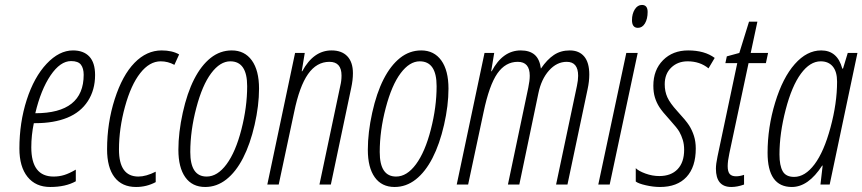

<svg xmlns="http://www.w3.org/2000/svg" viewBox="-20 -743 3472 773"><path d="M182.1 9.8Q123.5 9.8 90.8 -31Q58.1 -71.8 58.1 -145Q58.1 -249.5 87.6 -341.1Q117.2 -432.6 167.7 -486.3Q218.3 -540 273.9 -540Q316.4 -540 339.6 -515.4Q362.8 -490.7 362.8 -440.9Q362.8 -380.9 333.7 -335.9Q304.7 -291 250.7 -269Q196.8 -247.1 122.1 -247.1H116.2Q106 -198.7 106 -149.9Q106 -32.2 195.8 -32.2Q218.8 -32.2 239 -38.6Q259.3 -44.9 285.2 -60.1V-13.2Q244.1 9.8 182.1 9.8ZM266.1 -497.1Q222.7 -497.1 183.6 -439.5Q144.5 -381.8 122.1 -287.1Q316.9 -287.1 316.9 -441.9Q316.9 -467.8 305.9 -482.4Q294.9 -497.1 266.1 -497.1Z M527.8 9.8Q471.2 9.8 441.2 -29.3Q411.1 -68.4 411.1 -142.1Q411.1 -248 441.9 -344Q472.7 -439.9 521.5 -490Q570.3 -540 630.9 -540Q672.9 -540 701.2 -523.9L682.1 -481.9Q656.2 -496.1 627 -496.1Q582 -496.1 544.7 -448.7Q507.3 -401.4 483.2 -313.5Q459 -225.6 459 -141.1Q459 -32.2 537.1 -32.2Q567.9 -32.2 606.9 -51.8V-9.8Q570.3 9.8 527.8 9.8Z M806.2 9.8Q753.9 9.8 726.1 -29.3Q698.2 -68.4 698.2 -140.1Q698.2 -209.5 715.8 -289.1Q733.4 -368.7 761.7 -424.1Q790 -479.5 828.1 -509.8Q866.2 -540 913.1 -540Q964.8 -540 993.9 -499.8Q1022.9 -459.5 1022.9 -386.2Q1022.9 -318.4 1005.1 -240.5Q987.3 -162.6 958.5 -106.7Q929.7 -50.8 891.1 -20.5Q852.5 9.8 806.2 9.8ZM746.1 -130.9Q746.1 -32.2 812 -32.2Q855.5 -32.2 892.1 -81.8Q928.7 -131.3 951.9 -221.7Q975.1 -312 975.1 -396Q975.1 -496.1 907.2 -496.1Q866.2 -496.1 830.3 -448.2Q794.4 -400.4 770.3 -308.6Q746.1 -216.8 746.1 -130.9Z M1266.1 0 1350.1 -397.9Q1355 -417.5 1355 -439Q1355 -494.1 1306.2 -494.1Q1254.9 -494.1 1220.2 -444.8Q1185.5 -395.5 1164.1 -291L1102.1 0H1056.2L1168 -529.8H1207L1194.8 -456.1H1196.8Q1242.2 -540 1314.9 -540Q1356 -540 1378.4 -516.4Q1400.9 -492.7 1400.9 -448.2Q1400.9 -420.9 1394 -389.2L1312 0Z M1568.8 9.8Q1516.6 9.8 1488.8 -29.3Q1460.9 -68.4 1460.9 -140.1Q1460.9 -209.5 1478.5 -289.1Q1496.1 -368.7 1524.4 -424.1Q1552.7 -479.5 1590.8 -509.8Q1628.9 -540 1675.8 -540Q1727.5 -540 1756.6 -499.8Q1785.6 -459.5 1785.6 -386.2Q1785.6 -318.4 1767.8 -240.5Q1750 -162.6 1721.2 -106.7Q1692.4 -50.8 1653.8 -20.5Q1615.2 9.8 1568.8 9.8ZM1508.8 -130.9Q1508.8 -32.2 1574.7 -32.2Q1618.2 -32.2 1654.8 -81.8Q1691.4 -131.3 1714.6 -221.7Q1737.8 -312 1737.8 -396Q1737.8 -496.1 1669.9 -496.1Q1628.9 -496.1 1593 -448.2Q1557.1 -400.4 1533 -308.6Q1508.8 -216.8 1508.8 -130.9Z M2218.8 0 2302.7 -397Q2307.6 -419.9 2307.6 -438Q2307.6 -494.1 2261.7 -494.1Q2221.7 -494.1 2190.4 -459.2Q2159.2 -424.3 2147.5 -367.2L2070.8 0H2024.9L2106.9 -390.1Q2112.8 -418.5 2112.8 -438Q2112.8 -494.1 2064.5 -494.1Q2015.1 -494.1 1982.4 -447.3Q1949.7 -400.4 1926.8 -291L1864.7 0H1818.8L1930.7 -529.8H1969.7L1957.5 -456.1H1959.5Q2003.9 -540 2076.7 -540Q2112.3 -540 2132.6 -522.5Q2152.8 -504.9 2157.7 -466.8Q2182.6 -503.4 2210 -521.7Q2237.3 -540 2273.9 -540Q2311.5 -540 2332 -515.6Q2352.5 -491.2 2352.5 -442.9Q2352.5 -415 2345.7 -383.8L2264.6 0Z M2434.6 0H2388.7L2501.5 -529.8H2547.4ZM2524.4 -662.1Q2524.4 -687 2535.6 -705.1Q2546.9 -723.1 2564.5 -723.1Q2587.4 -723.1 2587.4 -694.8Q2587.4 -667 2576.7 -648.9Q2565.9 -630.9 2548.3 -630.9Q2524.4 -630.9 2524.4 -662.1Z M2637.2 9.8Q2609.9 9.8 2580.1 2.9Q2550.3 -3.9 2539.6 -12.2V-65.9Q2551.3 -54.2 2578.9 -44.2Q2606.4 -34.2 2634.3 -34.2Q2681.6 -34.2 2708 -61.8Q2734.4 -89.4 2734.4 -140.1Q2734.4 -161.6 2729 -179.4Q2723.6 -197.3 2715.1 -212.4Q2706.5 -227.5 2677.2 -259.8Q2645.5 -294.4 2634.3 -312.3Q2623 -330.1 2616.7 -350.6Q2610.4 -371.1 2610.4 -397.9Q2610.4 -461.4 2649.4 -500.7Q2688.5 -540 2750.5 -540Q2816.9 -540 2857.4 -509.8L2832.5 -467.8Q2797.9 -496.1 2748.5 -496.1Q2708.5 -496.1 2682.4 -470.9Q2656.2 -445.8 2656.2 -403.8Q2656.2 -375 2666.7 -351.6Q2677.2 -328.1 2706.5 -295.9Q2741.7 -257.8 2754.2 -238.3Q2766.6 -218.8 2773.9 -195.8Q2781.2 -172.9 2781.2 -145Q2781.2 -70.8 2743.9 -30.5Q2706.5 9.8 2637.2 9.8Z M2975.6 -39.1V0Q2948.2 9.8 2924.3 9.8Q2862.3 9.8 2862.3 -64Q2862.3 -82.5 2868.7 -112.8L2948.2 -488.8H2900.4L2906.2 -516.1L2956.5 -529.8L2995.6 -655.8H3029.3L3002.4 -529.8H3072.3L3063.5 -488.8H2993.7L2916.5 -126Q2909.7 -94.7 2909.7 -74.2Q2909.7 -52.2 2917.7 -42.7Q2925.8 -33.2 2943.4 -33.2Q2958.5 -33.2 2975.6 -39.1Z M3168 9.8Q3070.3 9.8 3070.3 -127.9Q3070.3 -230 3100.8 -330.1Q3131.3 -430.2 3179.9 -485.1Q3228.5 -540 3286.1 -540Q3351.6 -540 3371.1 -466.8H3374L3393.1 -529.8H3432.1L3320.3 0H3283.2L3292 -76.2H3290Q3234.4 9.8 3168 9.8ZM3177.2 -30.8Q3221.2 -30.8 3259.3 -81.5Q3297.4 -132.3 3323.7 -230Q3350.1 -327.6 3350.1 -414.1Q3350.1 -454.6 3332.8 -475.3Q3315.4 -496.1 3284.2 -496.1Q3241.2 -496.1 3204.6 -446.5Q3168 -397 3143.1 -301.3Q3118.2 -205.6 3118.2 -121.1Q3118.2 -76.7 3131.1 -53.7Q3144 -30.8 3177.2 -30.8Z"/></svg>

Font: TypoPRO Open Sans Condensed
Style: Italic
Weight: 300
Width: 3
Italic angle: -12°
Foundry: Ascender Corporation
Version: Version 1.10